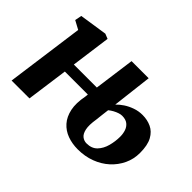

<svg xmlns="http://www.w3.org/2000/svg" viewBox="-102 -825 1095 1095"><g transform="rotate(45 445.0 -278.0)"><path d="M587 11Q542 11 503.5 -3Q465 -17 438.5 -46.8Q412 -76.5 402.2 -122.8Q392.5 -169 405 -232.5L407 -251H221.5L187 0H43L107.5 -472.5L55.5 -500.5L63.5 -541.5L232 -567L262 -555L229.5 -315.5H415L448.5 -562H586.5L558 -321Q574 -338 597.2 -353.5Q620.5 -369 649.5 -379.2Q678.5 -389.5 710.5 -389.5Q749 -389.5 781.2 -374.5Q813.5 -359.5 833.2 -324Q853 -288.5 853 -225.5Q853 -176.5 832.8 -133.5Q812.5 -90.5 776.8 -58Q741 -25.5 692.5 -7.2Q644 11 587 11ZM598.5 -48.5Q640 -48.5 663.8 -73.5Q687.5 -98.5 697.5 -136.2Q707.5 -174 707.5 -211Q707.5 -235.5 700.5 -256.5Q693.5 -277.5 676.8 -290.8Q660 -304 631 -304Q620 -304 606.2 -299.5Q592.5 -295 578.2 -287.2Q564 -279.5 552 -269.5Q549 -248.5 546.8 -227.2Q544.5 -206 542 -184.5Q533.5 -132 540 -102.5Q546.5 -73 562.5 -60.8Q578.5 -48.5 598.5 -48.5Z"/></g></svg>

Font: Merriweather 20pt ExtraBold
Style: Italic
Weight: 800
Italic angle: -7.8°
Version: Version 2.101